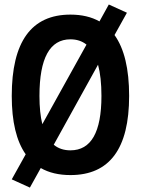

<svg xmlns="http://www.w3.org/2000/svg" viewBox="-20 -768 626 853"><path d="M112.8 65.4 32.2 28.8 94.2 -82.5Q32.2 -170.4 32.2 -341.8Q32.2 -703.1 293 -703.1Q368.2 -703.1 421.9 -672.9L463.4 -748L543.9 -711.4L488.8 -612.3Q553.7 -522 553.7 -341.8Q553.7 9.8 293 9.8Q215.3 9.8 161.1 -21.5ZM293 -100.1Q430.7 -100.1 430.7 -341.8Q430.7 -424.8 415.5 -480.5L218.8 -125Q248.5 -100.1 293 -100.1ZM168 -216.3 364.3 -569.8Q335 -593.3 293 -593.3Q155.3 -593.3 155.3 -341.8Q155.3 -267.6 168 -216.3Z"/></svg>

Font: CaskaydiaCove NFP SemiBold
Style: Regular
Weight: 600
Designer: Aaron Bell
Foundry: Saja Typeworks
Version: Version 2111.001; VTT 6.35;Nerd Fonts 3.1.1